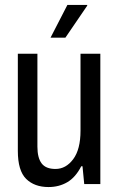

<svg xmlns="http://www.w3.org/2000/svg" viewBox="-20 -743 481 775"><path d="M184 -591 252 -723H332V-720L244 -591ZM176 12Q119 12 85.5 -21Q52 -54 52 -134V-526H131V-151Q131 -106 148 -83.5Q165 -61 204 -61Q246 -61 275.5 -100.5Q305 -140 305 -216V-526H385V0H320L313 -72H308Q285 -27 251.5 -7.5Q218 12 176 12Z"/></svg>

Font: Archivo Condensed
Style: Regular
Weight: 400
Width: 3
Designer: Hector Gatti
Foundry: Omnibus-Type
Version: Version 2.001; ttfautohint (v1.8.3)